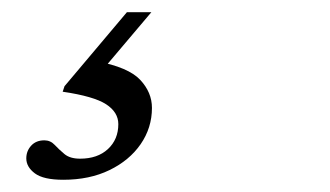

<svg xmlns="http://www.w3.org/2000/svg" viewBox="-20 -40 540 314"><path d="M83.5 254Q51 254 37 243.5Q23 233 23 219Q23 207 31 198.2Q39 189.5 52.5 189.5Q62.5 189.5 69.5 197Q76.5 204.5 85.5 212Q94.5 219.5 111 219.5Q139.5 219.5 156.5 203.8Q173.5 188 173.5 163Q173.5 143.5 153.5 130.5Q133.5 117.5 82.5 110L85.5 101L187.5 -20H227.5L126 100L137.5 60Q190 70 209.2 90.5Q228.5 111 228.5 136.5Q228.5 169 210 195.8Q191.5 222.5 159 238.2Q126.5 254 83.5 254Z"/></svg>

Font: Newsreader
Style: Italic
Weight: 400
Italic angle: -17°
Designer: Hugues Gentile
Foundry: Production Type
Version: Version 1.003